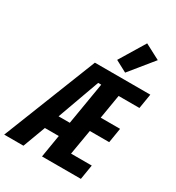

<svg xmlns="http://www.w3.org/2000/svg" viewBox="-228 -1111 1141 1245"><g transform="rotate(30 342.5 -488.0)"><path d="M308 -169H204L141 0H-3L273 -698H688L670 -588H514L484 -408H629L611 -298H466L434 -110H589L571 0H280ZM357 -595 243 -279H327L380 -595ZM475 -740 389 -786 504 -976 618 -916Z"/></g></svg>

Font: iA Writer Mono V
Style: Regular
Weight: 400
Italic angle: -9.5°
Designer: Mike Abbink, Paul van der Laan, Pieter van Rosmalen
Foundry: Bold Monday
Version: Version 2.000